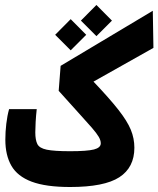

<svg xmlns="http://www.w3.org/2000/svg" viewBox="-20 -748 638 773"><path d="M262.2 4.9Q164.6 4.9 107.4 -16.6Q50.3 -38.1 25.9 -80.6Q1.5 -123 1.5 -185.5Q1.5 -217.3 5.4 -250Q9.3 -282.7 16.6 -308.6H127.9Q125 -283.2 123.5 -256.8Q122.1 -230.5 122.1 -215.3Q122.1 -184.6 130.4 -168Q138.7 -151.4 168.5 -145.3Q198.2 -139.2 262.2 -139.2Q330.6 -139.2 358.2 -146.2Q385.7 -153.3 385.7 -170.9Q385.7 -183.1 377.4 -197.3Q369.1 -211.4 350.1 -233.4Q331.1 -255.4 298.3 -291.3Q265.6 -327.1 216.3 -382.3L224.1 -482.9L595.2 -704.6L597.7 -555.2L356.4 -419.4Q420.9 -351.6 456.5 -306.2Q492.2 -260.7 506.6 -225.8Q521 -190.9 521 -153.3Q521 -73.7 460.4 -34.4Q399.9 4.9 262.2 4.9ZM264.6 -545.4 202.1 -607.9 264.6 -670.9 327.1 -607.9ZM368.2 -602.5 305.7 -665 368.2 -728 430.7 -665Z"/></svg>

Font: Cascadia Code NF
Style: Bold
Weight: 700
Monospace: yes
Designer: Aaron Bell
Foundry: Saja Typeworks
Version: Version 2404.023; ttfautohint (v1.8.4)